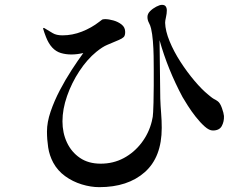

<svg xmlns="http://www.w3.org/2000/svg" viewBox="-20 -762 1040 793"><path d="M905 -283Q906 -260 896 -241.5Q886 -223 859 -223Q844 -223 825.5 -239.5Q807 -256 788.5 -279.5Q770 -303 755.5 -326Q741 -349 734 -361Q704 -417 680 -476Q656 -535 639 -596Q640 -536 640.5 -475.5Q641 -415 642 -355Q643 -325 645.5 -294.5Q648 -264 648 -234Q648 -113 578 -51Q508 11 390 11Q355 11 317.5 -0.5Q280 -12 249 -34.5Q218 -57 200 -90Q184 -120 179 -153Q174 -186 174 -219Q174 -257 189 -301Q204 -345 227 -389Q250 -433 276 -473Q302 -513 324 -543Q272 -531 231.5 -543Q191 -555 170 -609Q167 -617 163.5 -626.5Q160 -636 158 -644Q158 -646 160 -646.5Q162 -647 163 -646Q183 -634 198 -625Q213 -616 238 -616Q279 -616 318.5 -631.5Q358 -647 390 -672Q397 -677 400.5 -680Q404 -683 414 -683Q429 -683 448.5 -677.5Q468 -672 482.5 -660.5Q497 -649 497 -630Q497 -615 491 -609Q485 -603 471 -597Q441 -584 422.5 -576.5Q404 -569 378 -548Q340 -517 308 -468.5Q276 -420 257 -365.5Q238 -311 238 -261Q238 -213 256.5 -173.5Q275 -134 310 -110Q345 -86 396 -86Q448 -86 491 -109Q534 -132 564.5 -172Q595 -212 607 -261Q612 -279 612.5 -299Q613 -319 614 -338Q615 -373 615 -408Q615 -443 615 -477Q615 -500 614.5 -530.5Q614 -561 611.5 -592Q609 -623 604 -644Q601 -657 595 -668Q589 -679 589 -692Q589 -705 600 -716Q611 -727 625.5 -734.5Q640 -742 649 -742Q660 -742 664.5 -735.5Q669 -729 669 -719Q669 -706 665.5 -691Q662 -676 662 -668Q663 -634 680.5 -591.5Q698 -549 725.5 -506.5Q753 -464 783.5 -428Q814 -392 840 -371Q845 -367 851 -362Q857 -357 864 -353Q868 -351 871.5 -349Q875 -347 879 -344Q889 -337 896.5 -316Q904 -295 905 -283Z"/></svg>

Font: Kaisei Tokumin
Style: Regular
Weight: 400
Designer: Font-Kai, 金井和夫
Foundry: KAZUO KANAI
Version: Version 5.003